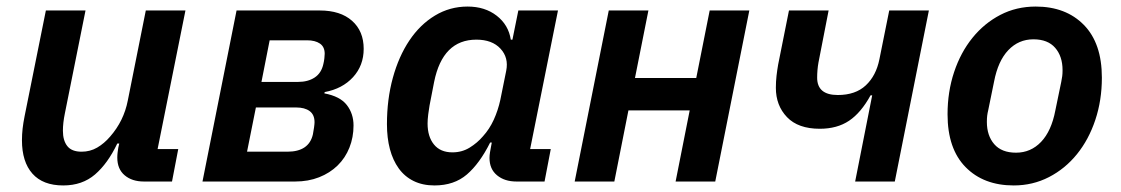

<svg xmlns="http://www.w3.org/2000/svg" viewBox="-20 -554 3420 586"><path d="M241 -522 178 -208Q172 -179 172 -155Q172 -125 185.5 -108Q199 -91 229 -91Q255 -91 276.5 -103.5Q298 -116 316 -137Q358 -185 370 -247L425 -522H546L461 -99H524L505 0H419Q383 0 360.5 -19Q338 -38 338 -73Q338 -81 339 -89Q340 -97 341 -103L344 -116H338Q309 -55 270 -21.5Q231 12 173 12Q111 12 79 -24Q47 -60 47 -126Q47 -144 49 -161.5Q51 -179 55 -199L120 -522Z M702 -522H956Q1019 -522 1054.5 -490.5Q1090 -459 1090 -405Q1090 -354 1057.5 -318.5Q1025 -283 971 -273L970 -269Q1018 -260 1038.5 -233.5Q1059 -207 1059 -171Q1059 -135 1046.5 -103.5Q1034 -72 1010.5 -49Q987 -26 954 -13Q921 0 881 0H598ZM857 -91Q923 -91 935 -144Q937 -154 938.5 -165Q940 -176 940 -181Q940 -204 925 -215Q910 -226 884 -226H761L734 -91ZM890 -304Q920 -304 940.5 -317.5Q961 -331 967 -359Q969 -367 970 -376Q971 -385 971 -390Q971 -411 956.5 -421Q942 -431 917 -431H803L778 -304Z M1556 0Q1520 0 1497 -19Q1474 -38 1474 -72Q1474 -80 1475.5 -89Q1477 -98 1478 -103L1481 -119H1476Q1444 -55 1405 -21.5Q1366 12 1306 12Q1270 12 1242.5 -1.5Q1215 -15 1197 -40Q1179 -65 1170 -99Q1161 -133 1161 -175Q1161 -251 1179 -316.5Q1197 -382 1229.5 -430.5Q1262 -479 1307.5 -506.5Q1353 -534 1407 -534Q1460 -534 1496 -506Q1532 -478 1539 -433H1544L1562 -522H1683L1598 -99H1661L1642 0ZM1361 -89Q1390 -89 1413.5 -103.5Q1437 -118 1454 -138Q1474 -160 1487 -188.5Q1500 -217 1507 -249L1525 -338Q1533 -378 1507.5 -405.5Q1482 -433 1434 -433Q1331 -433 1305 -304L1291 -232Q1289 -221 1287 -205Q1285 -189 1285 -177Q1285 -137 1304.5 -113Q1324 -89 1361 -89Z M1838 -522H1959L1918 -316H2105L2146 -522H2267L2163 0H2042L2085 -217H1898L1855 0H1734Z M2642 -263H2637Q2608 -210 2571.5 -185.5Q2535 -161 2482 -161Q2416 -161 2382 -196.5Q2348 -232 2348 -286Q2348 -305 2350 -322.5Q2352 -340 2355 -357L2388 -522H2509L2478 -363Q2476 -352 2475 -340Q2474 -328 2474 -317Q2474 -264 2537 -264Q2591 -264 2622.5 -293.5Q2654 -323 2664 -373L2694 -522H2815L2711 0H2590Z M3074 12Q2982 12 2927 -44Q2872 -100 2872 -205Q2872 -274 2892 -334Q2912 -394 2948 -438.5Q2984 -483 3033 -508.5Q3082 -534 3141 -534Q3233 -534 3288 -478Q3343 -422 3343 -317Q3343 -248 3323 -188Q3303 -128 3267 -83.5Q3231 -39 3181.5 -13.5Q3132 12 3074 12ZM3081 -88Q3126 -88 3157.5 -121Q3189 -154 3201 -217L3219 -304Q3221 -314 3222 -321.5Q3223 -329 3223 -340Q3223 -382 3200.5 -408Q3178 -434 3134 -434Q3089 -434 3057.5 -401Q3026 -368 3014 -305L2996 -217Q2994 -209 2993 -201Q2992 -193 2992 -182Q2992 -140 3014.5 -114Q3037 -88 3081 -88Z"/></svg>

Font: IBM Plex Sans SmBld
Style: Italic
Weight: 600
Italic angle: -11°
Designer: Mike Abbink, Paul van der Laan, Pieter van Rosmalen
Foundry: Bold Monday
Version: Version 3.005